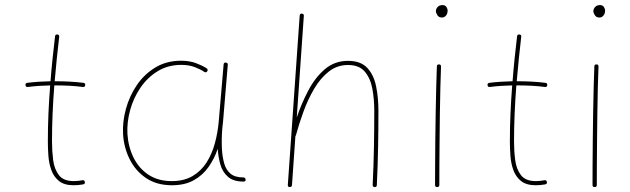

<svg xmlns="http://www.w3.org/2000/svg" viewBox="-20 -740 2518 768"><path d="M320.8 -399.4Q319.8 -391.1 311.5 -392.1Q285.6 -395.5 258.1 -397Q230.5 -398.4 201.7 -398.4Q199.7 -398.4 197.3 -398.4Q192.9 -342.8 190.4 -286.6Q188 -230.5 188 -173.3Q188 -136.2 192.6 -99.9Q197.3 -63.5 215.6 -39.6Q233.9 -15.6 274.9 -15.6Q292 -15.6 309.6 -19Q317.4 -21 319.3 -12.2Q321.3 -4.4 312.5 -2.4Q293.5 1 274.9 1Q236.8 1 215.8 -16.1Q194.8 -33.2 185.3 -59.8Q175.8 -86.4 173.6 -116.7Q171.4 -147 171.4 -173.3Q171.4 -230.5 173.8 -286.6Q176.3 -342.8 180.7 -398.4Q133.8 -397.5 91.3 -392.1Q83 -391.1 82 -399.4Q81.1 -407.7 89.4 -408.7Q133.8 -414.1 182.1 -415Q185.5 -460 190.2 -504.9Q194.8 -549.8 200.2 -594.7Q201.2 -603 209.5 -602.1Q217.8 -601.1 216.8 -592.8Q211.4 -548.3 207 -503.9Q202.6 -459.5 198.7 -415Q200.2 -415 201.7 -415Q262.2 -415 313.5 -408.7Q321.8 -407.7 320.8 -399.4Z M667 -15.6Q716.3 -15.6 750.5 -35.9Q784.7 -56.2 806.4 -90.3Q828.1 -124.5 839.6 -167.2Q851.1 -210 855 -254.4L874.5 -482.4Q875.5 -490.7 883.3 -489.7Q892.1 -488.8 891.1 -480.5L872.1 -252.4Q871.1 -238.8 869.1 -225.6Q869.1 -225.6 869.1 -225.1Q865.7 -183.6 867.7 -143.1Q869.6 -112.3 876.7 -86.7Q883.8 -61 901.6 -45.7Q919.4 -30.3 953.1 -30.3Q961.4 -30.3 962.4 -22Q963.4 -13.7 954.1 -13.7Q913.1 -13.7 891.4 -33.2Q869.6 -52.7 861.3 -82.5Q853 -112.3 851.1 -143.1V-145Q837.4 -105 814 -71.8Q790.5 -38.6 754.6 -18.8Q718.8 1 668 1Q606.9 1 564.2 -27.8Q521.5 -56.6 498.3 -103.8Q475.1 -150.9 472.2 -204.6Q469.7 -252.9 483.6 -304.2Q497.6 -355.5 527.1 -399.2Q556.6 -442.9 601.3 -470Q646 -497.1 704.6 -497.1Q738.3 -497.1 764.2 -487.3Q790 -477.5 805.7 -467.3Q813.5 -462.4 809.1 -455.1Q804.7 -447.8 796.9 -452.6Q782.7 -462.4 759.5 -471.4Q736.3 -480.5 705.6 -480.5Q651.9 -480.5 610.6 -455.1Q569.3 -429.7 541.5 -388.7Q513.7 -347.7 500.5 -299.3Q487.3 -251 489.7 -204.6Q492.7 -153.8 513.7 -110.6Q534.7 -67.4 573.2 -41.5Q611.8 -15.6 667 -15.6Z M1139.2 8.3Q1130.4 8.3 1131.3 -0.5L1178.7 -677.2Q1179.7 -686.5 1187.5 -685.5Q1196.3 -684.6 1195.3 -676.3L1167 -270Q1185.5 -325.2 1212.9 -377.4Q1240.2 -429.7 1279.3 -463.1Q1318.4 -496.6 1372.1 -496.6Q1423.3 -496.6 1449.5 -468Q1475.6 -439.5 1484.6 -393.8Q1493.7 -348.1 1493.7 -297.4Q1493.7 -223.1 1492.4 -152.1Q1491.2 -81.1 1487.3 0.5Q1487.3 8.3 1479 8.3Q1470.7 8.3 1470.7 -0.5Q1474.6 -82 1475.8 -152.6Q1477.1 -223.1 1477.1 -297.4Q1477.1 -342.8 1469.5 -384.5Q1461.9 -426.3 1439.5 -453.1Q1417 -480 1372.1 -480Q1328.1 -480 1294.7 -453.4Q1261.2 -426.8 1236.3 -384.3Q1211.4 -341.8 1193.6 -292.7Q1175.8 -243.7 1163.6 -198.7Q1163.1 -196.8 1161.6 -195.3L1147.9 0.5Q1147 8.3 1139.2 8.3Z M1723.6 -694.8Q1723.6 -704.6 1730.7 -712.2Q1737.8 -719.7 1750 -719.7Q1760.7 -719.7 1765.6 -712.2Q1770.5 -704.6 1770.5 -698.2Q1770.5 -686 1764.2 -678Q1757.8 -669.9 1747.6 -669.9Q1735.4 -669.9 1729.5 -679.2Q1723.6 -688.5 1723.6 -694.8ZM1736.3 -482.4Q1744.1 -482.4 1744.1 -473.6Q1742.7 -439.5 1741.5 -390.9Q1740.2 -342.3 1739.5 -287.4Q1738.8 -232.4 1738.3 -178Q1737.8 -123.5 1737.5 -77.1Q1737.3 -30.8 1737.3 0Q1737.3 8.3 1728.5 8.3Q1720.2 8.3 1720.2 0Q1720.2 -30.8 1720.5 -77.1Q1720.7 -123.5 1721.2 -178Q1721.7 -232.4 1722.7 -287.6Q1723.6 -342.8 1724.9 -391.4Q1726.1 -439.9 1727.5 -474.6Q1727.5 -482.4 1736.3 -482.4Z M2168.9 -399.4Q2168 -391.1 2159.7 -392.1Q2133.8 -395.5 2106.2 -397Q2078.6 -398.4 2049.8 -398.4Q2047.9 -398.4 2045.4 -398.4Q2041 -342.8 2038.6 -286.6Q2036.1 -230.5 2036.1 -173.3Q2036.1 -136.2 2040.8 -99.9Q2045.4 -63.5 2063.7 -39.6Q2082 -15.6 2123 -15.6Q2140.1 -15.6 2157.7 -19Q2165.5 -21 2167.5 -12.2Q2169.4 -4.4 2160.6 -2.4Q2141.6 1 2123 1Q2085 1 2064 -16.1Q2043 -33.2 2033.4 -59.8Q2023.9 -86.4 2021.7 -116.7Q2019.5 -147 2019.5 -173.3Q2019.5 -230.5 2022 -286.6Q2024.4 -342.8 2028.8 -398.4Q1981.9 -397.5 1939.5 -392.1Q1931.2 -391.1 1930.2 -399.4Q1929.2 -407.7 1937.5 -408.7Q1981.9 -414.1 2030.3 -415Q2033.7 -460 2038.3 -504.9Q2043 -549.8 2048.3 -594.7Q2049.3 -603 2057.6 -602.1Q2065.9 -601.1 2064.9 -592.8Q2059.6 -548.3 2055.2 -503.9Q2050.8 -459.5 2046.9 -415Q2048.3 -415 2049.8 -415Q2110.4 -415 2161.6 -408.7Q2169.9 -407.7 2168.9 -399.4Z M2353.5 -694.8Q2353.5 -704.6 2360.6 -712.2Q2367.7 -719.7 2379.9 -719.7Q2390.6 -719.7 2395.5 -712.2Q2400.4 -704.6 2400.4 -698.2Q2400.4 -686 2394 -678Q2387.7 -669.9 2377.4 -669.9Q2365.2 -669.9 2359.4 -679.2Q2353.5 -688.5 2353.5 -694.8ZM2366.2 -482.4Q2374 -482.4 2374 -473.6Q2372.6 -439.5 2371.3 -390.9Q2370.1 -342.3 2369.4 -287.4Q2368.7 -232.4 2368.2 -178Q2367.7 -123.5 2367.4 -77.1Q2367.2 -30.8 2367.2 0Q2367.2 8.3 2358.4 8.3Q2350.1 8.3 2350.1 0Q2350.1 -30.8 2350.3 -77.1Q2350.6 -123.5 2351.1 -178Q2351.6 -232.4 2352.5 -287.6Q2353.5 -342.8 2354.7 -391.4Q2356 -439.9 2357.4 -474.6Q2357.4 -482.4 2366.2 -482.4Z"/></svg>

Font: Mikhak-FD Thin
Style: Regular
Weight: 100
Designer: Amin Abedi
Version: Version 3.2